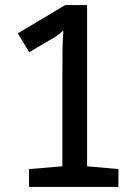

<svg xmlns="http://www.w3.org/2000/svg" viewBox="-20 -734 540 754"><path d="M94 0V-70L225 -81V-440Q225 -486 225.5 -533Q226 -580 229 -614Q213 -600 200.5 -591.5Q188 -583 169 -573L95 -529L50 -603L236 -714H322V-81L445 -70V0Z"/></svg>

Font: Noto Sans Mono ExtraCondensed Medium
Style: Regular
Weight: 500
Width: 2
Designer: Monotype Design Team
Foundry: Monotype Imaging Inc.
Version: Version 2.014